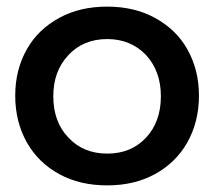

<svg xmlns="http://www.w3.org/2000/svg" viewBox="-20 -556 657 580"><path d="M448 -502C406 -525 358 -536 304 -536C249 -536 201 -525 159 -502C117 -479 84 -448 61 -407C38 -366 26 -320 26 -267C26 -214 38 -167 61 -126C84 -85 117 -53 159 -30C201 -7 249 4 304 4C358 4 406 -7 448 -30C490 -53 523 -85 546 -126C569 -167 581 -214 581 -267C581 -320 569 -366 546 -407C523 -448 490 -479 448 -502ZM187 -390C217 -422 256 -438 304 -438C351 -438 390 -422 421 -390C451 -357 466 -316 466 -265C466 -214 451 -172 421 -140C391 -108 352 -92 304 -92C256 -92 217 -108 187 -140C156 -172 141 -214 141 -265C141 -316 156 -357 187 -390Z"/></svg>

Font: Argentum Sans
Style: Regular
Weight: 400
Designer: Julieta Ulanovsky
Foundry: Julieta Ulanovsky
Version: Version 5.001;March 29, 2019;FontCreator 11.5.0.2425 64-bit